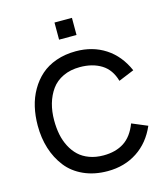

<svg xmlns="http://www.w3.org/2000/svg" viewBox="-129 -992 957 1100"><g transform="rotate(-15 349.5 -441.5)"><path d="M297.9 -790V-891.6H401.4V-790ZM373.5 9.8Q293.9 9.8 231.4 -18.6Q168.9 -46.9 130.4 -96.4Q91.8 -146 72 -209Q52.2 -272 52.2 -345.2Q52.2 -403.3 64.2 -455.6Q76.2 -507.8 102.1 -552.7Q127.9 -597.7 165 -630.6Q202.1 -663.6 255.4 -682.4Q308.6 -701.2 372.6 -701.2Q472.2 -701.2 547.4 -652.3Q622.6 -603.5 663.1 -510.7L570.8 -472.7Q551.3 -542.5 498.8 -575Q446.3 -607.4 371.6 -607.4Q315.4 -607.4 272 -586.9Q228.5 -566.4 202.6 -530.3Q176.8 -494.1 163.8 -448.7Q150.9 -403.3 150.9 -350.1Q150.9 -305.2 158.7 -266.1Q166.5 -227.1 184.1 -193.1Q201.7 -159.2 227.3 -135Q252.9 -110.8 290.3 -97.2Q327.6 -83.5 373.5 -83.5Q445.8 -83.5 495.4 -115.7Q544.9 -147.9 572.3 -219.7L664.1 -181.2Q624.5 -89.4 548.8 -39.8Q473.1 9.8 373.5 9.8Z"/></g></svg>

Font: HK Grotesk Medium
Style: Regular
Weight: 500
Designer: Alfredo Marco Pradil and Stefan Peev
Foundry: Hanken Design Co.
Version: Version 1.045;PS 001.045;hotconv 1.0.88;makeotf.lib2.5.64775